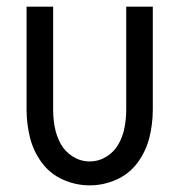

<svg xmlns="http://www.w3.org/2000/svg" viewBox="-20 -550 540 578"><path d="M250 8Q208 8 169 -9.5Q130 -27 105 -61.5Q80 -96 70 -137Q60 -178 60 -220V-530H140V-220Q140 -193 145 -166.5Q150 -140 163 -116.5Q176 -93 199.5 -78.5Q223 -64 250 -64Q277 -64 300.5 -78.5Q324 -93 337 -116.5Q350 -140 355 -166.5Q360 -193 360 -220V-530H440V-220Q440 -178 430 -137Q420 -96 395 -61.5Q370 -27 331 -9.5Q292 8 250 8Z"/></svg>

Font: Iosevka SS08
Style: Regular
Weight: 400
Monospace: yes
Designer: Belleve Invis
Foundry: Belleve Invis
Version: 2.1.0; ttfautohint (v1.8.2)